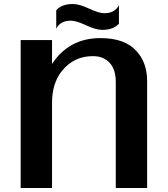

<svg xmlns="http://www.w3.org/2000/svg" viewBox="-20 -937 836 957"><path d="M343.3 -917Q375 -917 424.3 -894Q473.6 -871.1 499.5 -871.1Q552.7 -871.1 572.8 -911.1V-818.8Q544.9 -788.1 489.7 -788.1Q458 -788.1 408.7 -811Q359.4 -834 333.5 -834Q280.3 -834 260.3 -793.9V-886.2Q288.1 -917 343.3 -917ZM83 0V-737.3H239.3V-618.2Q324.2 -747.1 480.5 -747.1Q603 -747.1 660.6 -682.1Q713.4 -624.5 713.4 -531.7V0H557.1V-528.8Q557.1 -589.8 527.3 -623Q496.6 -657.2 442.9 -657.2Q348.6 -657.2 289.1 -584Q239.3 -522.9 239.3 -422.9V0Z"/></svg>

Font: Klaudia
Style: Bold
Weight: 700
Designer: Wojciech Kalinowski "wmk69" (wmk69@o2.pl)
Foundry: Wojciech Kalinowski "wmk69" (wmk69@o2.pl)
Version: Version 3.1.0; 2021-05-10